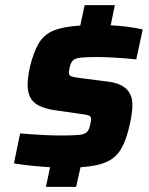

<svg xmlns="http://www.w3.org/2000/svg" viewBox="-20 -716 578 744"><path d="M158 8 174 -68Q141 -70 105 -73.5Q69 -77 34 -83L58 -199Q70 -198 96 -196Q122 -194 154.5 -192.5Q187 -191 219 -191Q267 -191 288.5 -193.5Q310 -196 318 -205.5Q326 -215 330 -235Q333 -249 333 -254Q333 -265 324 -268.5Q315 -272 290 -275L198 -288Q135 -297 111 -320.5Q87 -344 87 -387Q87 -402 89.5 -420Q92 -438 96 -457Q110 -514 130 -548Q150 -582 187.5 -597.5Q225 -613 291 -617L308 -696H425L409 -618Q445 -616 476 -612Q507 -608 533 -602L508 -486Q468 -490 428 -492.5Q388 -495 353 -495Q313 -495 292 -492.5Q271 -490 262.5 -481.5Q254 -473 250 -455Q247 -441 247 -434Q247 -424 255.5 -420.5Q264 -417 287 -414L397 -400Q446 -394 469.5 -371.5Q493 -349 493 -310Q493 -281 484 -239Q471 -177 450.5 -141Q430 -105 393 -88.5Q356 -72 292 -68L275 8Z"/></svg>

Font: Saira
Style: Bold Italic
Weight: 700
Italic angle: -12°
Designer: Hector Gatti with collaboration of the Omnibus-Type team
Foundry: Omnibus-Type
Version: Version 1.100; ttfautohint (v1.8.3)